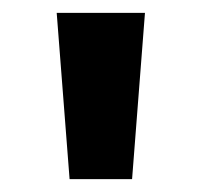

<svg xmlns="http://www.w3.org/2000/svg" viewBox="-20 -886 313 298"><path d="M88 -608 68 -866H205L185 -608Z"/></svg>

Font: Noto Sans Malayalam UI
Style: Regular
Weight: 400
Designer: Jelle Bosma - Monotype Design Team
Foundry: Monotype Imaging Inc.
Version: Version 2.104